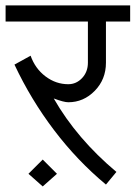

<svg xmlns="http://www.w3.org/2000/svg" viewBox="-33 -670 492 697"><path d="M122.1 6.8 70.3 -39.1 122.1 -90.8 173.8 -39.1ZM-12.7 -591.8V-650.4H439.5V-591.8H351.6V-442.4Q351.6 -381.8 311 -340.3Q270.5 -298.8 214.8 -298.8Q207 -298.8 193.8 -302.2Q180.7 -305.7 162.1 -312.5Q204.1 -239.3 261.2 -172.4Q318.4 -105.5 389.6 -45.9L351.6 0Q247.1 -86.9 163.1 -197.8Q79.1 -308.6 19.5 -435.5L78.1 -467.8Q94.7 -420.9 132.3 -392.6Q169.9 -364.3 214.8 -364.3Q244.1 -364.3 265.1 -386.7Q286.1 -409.2 286.1 -442.4V-591.8Z"/></svg>

Font: Lohit Marathi
Style: Regular
Weight: 400
Version: 2.94.2